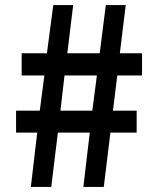

<svg xmlns="http://www.w3.org/2000/svg" viewBox="-20 -733 616 753"><path d="M126 -213H43V-299H136L154 -437H65V-524H164L189 -713H267L244 -524H371L395 -713H473L450 -524H537V-437H440L423 -299H516V-213H413L387 0H307L332 -213H207L181 0H101ZM342 -299 360 -437H233L217 -299Z"/></svg>

Font: Nebula Sans Semibold
Style: Regular
Weight: 600
Designer: Paul D. Hunt for Adobe (as Source Sans)
Foundry: Nebula Entertainment & Broadcasting LLC
Version: Version 1.010